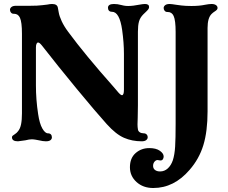

<svg xmlns="http://www.w3.org/2000/svg" viewBox="-20 -698 1140 962"><path d="M40 -10Q40 -15 43.5 -18Q47 -21 55.5 -26.5Q64 -32 70 -40Q81 -53 85.5 -75Q90 -97 90 -130V-529Q90 -587 80 -609Q71 -629 50 -629H48Q40 -629 35 -635Q30 -641 30 -649Q30 -657 37.5 -663Q45 -669 60 -669H129Q170 -669 191.5 -672Q213 -675 217 -675Q231 -678 241 -678Q267 -678 270 -659Q271 -656 274 -637Q277 -618 289 -592Q301 -566 322 -538Q406 -424 548 -264Q559 -251 566 -243Q574 -233 580.5 -227Q587 -221 591 -221Q601 -221 601 -249V-428Q601 -484 592 -548Q579 -639 541 -639Q531 -639 526 -644.5Q521 -650 521 -659Q521 -678 551 -678Q569 -678 587 -673Q590 -672 600 -670Q610 -668 622 -668Q646 -668 681 -675Q687 -676 693.5 -677Q700 -678 706 -678Q727 -678 727 -663Q727 -657 723 -651.5Q719 -646 711.5 -639Q704 -632 698 -626Q682 -610 676.5 -590.5Q671 -571 671 -539V-170L670 -108Q669 -95 669 -75Q669 -62 671 -50Q672 -41 680 -35.5Q688 -30 700 -30Q709 -30 714.5 -24.5Q720 -19 720 -10Q720 -2 712.5 4Q705 10 690 10Q642 10 601.5 -7.5Q561 -25 515 -76Q460 -137 363.5 -254Q267 -371 190 -470Q178 -485 171 -485Q166 -485 163 -478.5Q160 -472 160 -460V-270Q160 -199 171 -127Q178 -79 192 -54.5Q206 -30 220 -30Q230 -30 235 -24.5Q240 -19 240 -10Q240 -1 232.5 4.5Q225 10 210 10Q195 10 175 5Q170 4 159 2Q148 0 139 0Q127 0 107 5Q75 10 70 10Q40 10 40 -10ZM631 140Q631 94 659.5 69Q688 44 728 44Q762 44 781 57.5Q800 71 800 86Q800 94 796 100Q792 106 784 106Q779 106 776 105Q765 101 756 110Q747 119 747 133Q747 146 756.5 153.5Q766 161 782 161Q804 161 820.5 146Q837 131 846 105Q855 77 857.5 36.5Q860 -4 860 -79V-538Q860 -596 850 -618Q841 -638 820 -638H818Q810 -638 805 -644Q800 -650 800 -658Q800 -666 807.5 -672Q815 -678 830 -678Q839 -678 863 -674Q869 -673 889.5 -670.5Q910 -668 939 -668Q979 -668 1007 -674Q1027 -678 1040 -678Q1054 -678 1062 -672.5Q1070 -667 1070 -658Q1070 -653 1066.5 -649Q1063 -645 1055 -640Q1047 -635 1040 -628Q1020 -608 1020 -558V-140Q1020 -40 999 29Q978 98 930 153Q852 244 748 244Q697 244 664 214Q631 184 631 140Z"/></svg>

Font: Raigarh
Style: Bold
Weight: 700
Designer: jaikishan Patel
Foundry: MagicType
Version: Version 1.000